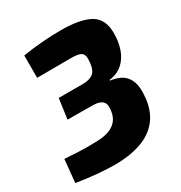

<svg xmlns="http://www.w3.org/2000/svg" viewBox="-170 -825 905 960"><g transform="rotate(-30 282.5 -345.0)"><path d="M318 -704Q430 -704 485.5 -672.5Q541 -641 541 -560Q541 -509 526.5 -467.5Q512 -426 482 -399.5Q452 -373 406 -367L405 -363Q466 -355 492 -323Q518 -291 518 -239Q518 -151 482.5 -95.5Q447 -40 381 -13.5Q315 13 221 14Q171 14 112.5 8.5Q54 3 -1 -6L12 -138Q55 -135 85.5 -133.5Q116 -132 142.5 -132Q169 -132 197 -133Q264 -134 300 -163Q336 -192 336 -252Q336 -268 328.5 -278Q321 -288 306 -293.5Q291 -299 266 -299L124 -300L140 -416H277Q327 -416 346 -439Q365 -462 365 -514Q365 -538 350.5 -548Q336 -558 290 -558Q238 -558 186.5 -557.5Q135 -557 97 -557V-686Q158 -696 216 -700Q274 -704 318 -704Z"/></g></svg>

Font: Exo 2 ExtraBold
Style: Italic
Weight: 800
Italic angle: -8°
Designer: Natanael Gama
Foundry: Natanael Gama
Version: Version 2.010